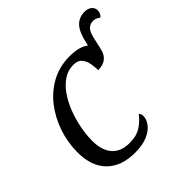

<svg xmlns="http://www.w3.org/2000/svg" viewBox="-220 -1040 1231 1231"><g transform="rotate(-45 396.0 -424.5)"><path d="M317 10Q193 10 124.5 -58Q56 -126 56 -252Q56 -342 84.5 -426.5Q113 -511 165.5 -578.5Q218 -646 291.5 -685.5Q365 -725 455 -725Q545 -725 588 -690L592 -707Q609 -789 641.5 -824Q674 -859 726 -859Q753 -859 772.5 -845Q792 -831 792 -804Q792 -793 787 -781Q782 -769 771 -760Q762 -768 749.5 -773.5Q737 -779 723 -779Q695 -779 676.5 -760.5Q658 -742 647 -690L630 -615Q612 -532 523 -532Q523 -559 517.5 -591Q512 -623 493.5 -646Q475 -669 437 -669Q387 -670 346 -643Q305 -616 273 -570Q241 -524 219.5 -467.5Q198 -411 186.5 -351.5Q175 -292 175 -239Q175 -153 215.5 -106Q256 -59 336 -59Q401 -59 442.5 -87.5Q484 -116 508 -150Q520 -139 520 -118Q520 -90 498 -60Q476 -30 431 -10Q386 10 317 10Z"/></g></svg>

Font: Noto Serif SemiCondensed Medium
Style: Italic
Weight: 500
Width: 4
Italic angle: -12°
Designer: Monotype Design Team
Foundry: Monotype Imaging Inc.
Version: Version 2.013